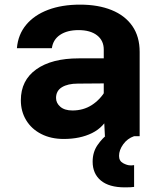

<svg xmlns="http://www.w3.org/2000/svg" viewBox="-20 -588 690 829"><path d="M433 0 428 -100V-374Q428 -413 399 -435.5Q370 -458 319 -458Q270 -458 239.5 -437.5Q209 -417 204 -380H53Q58 -439 93 -481Q128 -523 187.5 -545.5Q247 -568 326 -568Q404 -568 462 -544.5Q520 -521 551.5 -475.5Q583 -430 583 -364V0ZM255 12Q200 12 158 -9.5Q116 -31 93 -69Q70 -107 70 -155Q70 -241 136.5 -288.5Q203 -336 320 -336H443V-228L316 -227Q273 -227 247.5 -211.5Q222 -196 222 -165Q222 -143 240.5 -127Q259 -111 293 -111Q340 -111 376.5 -134.5Q413 -158 437 -199L454 -94Q429 -39 377.5 -13.5Q326 12 255 12ZM559 219Q552 220 543 220.5Q534 221 519 221Q451 221 415.5 191.5Q380 162 380 110Q380 69 401 38.5Q422 8 449.5 -12.5Q477 -33 497 -42L559 0Q530 10 512 35Q494 60 494 85Q494 107 511.5 116.5Q529 126 543 126Q546 126 549.5 126Q553 126 559 125Z"/></svg>

Font: Azeret Mono
Style: Bold
Weight: 700
Designer: Martin Vácha
Foundry: Displaay
Version: Version 1.002